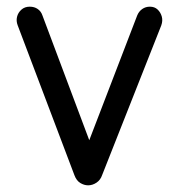

<svg xmlns="http://www.w3.org/2000/svg" viewBox="-20 -545 536 575"><path d="M244 10Q232 10 220.5 3Q209 -4 203 -20L33 -469Q28 -482 31 -494.5Q34 -507 44 -516Q54 -525 69 -525Q83 -525 93 -518Q103 -511 107 -499L265 -78L225 -67L391 -499Q396 -511 406 -518Q416 -525 429 -525Q443 -525 452 -516.5Q461 -508 464.5 -495.5Q468 -483 463 -469L286 -21Q281 -6 269 2Q257 10 244 10Z"/></svg>

Font: National Park
Style: Regular
Weight: 400
Designer: Andrea Herstowski, Ben Hoepner
Version: Version 1.009